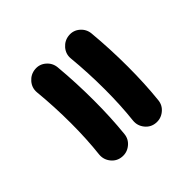

<svg xmlns="http://www.w3.org/2000/svg" viewBox="-93 -786 464 464"><g transform="rotate(-45 138.5 -554.5)"><path d="M194.8 -405.3Q178.7 -406.7 168.5 -419.4Q158.2 -432.1 159.7 -448.2Q165 -495.6 165 -549.8Q165 -606 159.7 -661.1Q158.2 -677.2 168.9 -689.7Q179.7 -702.1 195.8 -703.6Q211.9 -705.1 224.1 -694.6Q236.3 -684.1 237.8 -668Q243.2 -609.9 243.2 -549.8Q243.2 -491.2 237.8 -440.4Q236.3 -424.3 223.6 -414.1Q210.9 -403.8 194.8 -405.3ZM79.1 -405.3Q63 -406.7 52.7 -419.4Q42.5 -432.1 43.9 -448.2Q49.3 -495.6 49.3 -549.8Q49.3 -606 43.9 -661.1Q42.5 -677.2 53.2 -689.7Q64 -702.1 80.1 -703.6Q96.2 -705.1 108.4 -694.6Q120.6 -684.1 122.1 -668Q127.4 -609.9 127.4 -549.8Q127.4 -491.2 122.1 -440.4Q120.6 -424.3 107.9 -414.1Q95.2 -403.8 79.1 -405.3Z"/></g></svg>

Font: Mikhak Black
Style: Regular
Weight: 900
Designer: Amin Abedi
Version: Version 3.3